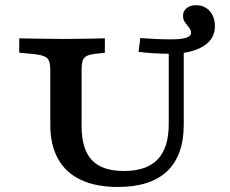

<svg xmlns="http://www.w3.org/2000/svg" viewBox="-20 -721 900 752"><path d="M177 -369.4V-445.2Q177 -469.8 171.8 -482.8Q166.6 -495.7 150.8 -501.5Q135 -507.3 103.7 -510.1L55.3 -514.5V-571Q77.7 -570.2 109.6 -569.8Q141.5 -569.4 173.6 -569Q205.7 -568.5 229.9 -568.5H237.9H243.4Q263.3 -568.5 290.4 -569Q317.5 -569.4 344.5 -569.8Q371.6 -570.2 390.7 -571V-514.5L359.2 -510.9Q333.6 -508.4 320.9 -502.4Q308.1 -496.4 303.9 -483.5Q299.6 -470.6 299.6 -445.2V-369.4ZM441.6 11.3Q356 11.3 296.8 -16.6Q237.5 -44.4 207.3 -98.9Q177 -153.3 177 -231.9V-369.4H299.6V-227.5Q299.6 -136.9 339.7 -94.1Q379.7 -51.3 464.8 -51.3Q554.3 -51.3 597.6 -96.8Q640.9 -142.4 640.9 -234.8V-369.4H699.7V-233.1Q699.7 -112.2 634.6 -50.5Q569.4 11.3 441.6 11.3ZM640.9 -369.4V-530.5H699.7V-369.4ZM644.7 -510.5Q609.8 -510.5 579.6 -512.5Q549.5 -514.6 522.6 -517.9L529.6 -572.3Q561.7 -569.4 591.5 -568.2Q621.2 -566.9 649.6 -566.9Q689.7 -566.9 709 -573.1Q728.3 -579.3 728.3 -592.2Q728.3 -603.6 720.3 -613.1Q712.3 -622.6 704.6 -633.5Q696.8 -644.5 696.8 -659.1Q696.8 -677.7 711.1 -689.2Q725.3 -700.7 748 -700.7Q780.6 -700.7 801.2 -677.8Q821.7 -654.9 821.7 -618.1Q821.7 -567.2 774.7 -538.9Q727.7 -510.5 644.7 -510.5Z"/></svg>

Font: Playfair 5pt SemiExpanded Light
Style: Regular
Weight: 300
Width: 6
Designer: Claus Eggers Sørensen
Foundry: Claus Eggers Sørensen
Version: Version 2.203